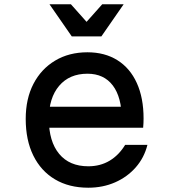

<svg xmlns="http://www.w3.org/2000/svg" viewBox="-20 -860 790 896"><path d="M185 -362H585L548 -305Q548 -406 506.5 -461Q465 -516 388 -516Q304 -516 256 -459.5Q208 -403 208 -305Q208 -200 256 -142Q304 -84 392 -84Q448 -84 491.5 -110Q535 -136 564 -184H668Q653 -124 613.5 -79Q574 -34 517 -9Q460 16 392 16Q302 16 236.5 -23Q171 -62 135.5 -134Q100 -206 100 -305Q100 -399 136 -468.5Q172 -538 237 -577Q302 -616 388 -616Q469 -616 528 -579Q587 -542 618.5 -472.5Q650 -403 650 -307Q650 -296 649.5 -285.5Q649 -275 648 -264H185ZM557 -840 453 -690H315L211 -840H311L417 -721H351L457 -840Z"/></svg>

Font: Martian Mono SemiExpanded
Style: Regular
Weight: 400
Width: 6
Monospace: yes
Designer: Roman Shamin
Foundry: Evil Martians
Version: Version 1.000